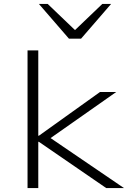

<svg xmlns="http://www.w3.org/2000/svg" viewBox="-20 -963 661 983"><path d="M121 0V-705H176V-268H179L492 -492H575L216 -240L217 -271L615 0H524L179 -237H176V0ZM333 -765 179 -943H224L364 -809L504 -943H549L395 -765Z"/></svg>

Font: Nunito Sans 7pt Expanded ExtraLight
Style: Regular
Weight: 250
Width: 7
Designer: Vernon Adams
Foundry: Vernon Adams
Version: Version 3.101;gftools[0.9.27]